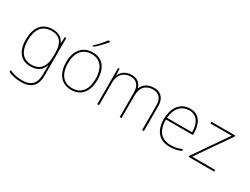

<svg xmlns="http://www.w3.org/2000/svg" viewBox="-78 -1475 3152 2424"><g transform="rotate(30 1498.0 -263.0)"><path d="M290 -538C136 -538 59 -430 59 -256C59 -81 140 10 276 10C375 10 442 -34 466 -117H468C466 -78 466 -56 466 -17V25C466 140 414 215 273 215C198 215 135 196 87 173V203C135 223 192 240 273 240C433 240 492 152 492 25V-528H470L465 -437H463C435 -495 387 -538 290 -538ZM290 -513C425 -513 466 -419 466 -294V-246C466 -136 432 -15 276 -15C154 -15 86 -99 86 -256C86 -417 150 -513 290 -513Z M996 -759V-766H966C937 -723 872 -652 827 -612V-606H848C901 -650 961 -714 996 -759ZM1098 -264C1098 -417 1034 -538 875 -538C728 -538 642 -432 642 -264C642 -107 717 10 869 10C1026 10 1098 -109 1098 -264ZM669 -264C669 -420 743 -513 875 -513C1016 -513 1071 -402 1071 -264C1071 -119 1009 -15 869 -15C734 -15 669 -117 669 -264Z M1772 -538C1677 -538 1618 -494 1593 -429H1591C1573 -500 1518 -538 1445 -538C1343 -538 1296 -481 1275 -432H1273L1269 -528H1248V0H1274V-325C1274 -459 1352 -513 1445 -513C1518 -513 1575 -467 1575 -360V0H1601V-325C1601 -459 1672 -513 1772 -513C1845 -513 1902 -467 1902 -360V0H1928V-361C1928 -482 1862 -538 1772 -538Z M2297 -538C2143 -538 2069 -408 2069 -259C2069 -104 2140 10 2306 10C2370 10 2418 0 2469 -23V-50C2407 -22 2370 -15 2306 -15C2169 -15 2094 -105 2096 -266H2489V-291C2489 -430 2432 -538 2297 -538ZM2297 -513C2409 -513 2463 -423 2462 -291H2097C2109 -436 2185 -513 2297 -513Z M2952 0V-25H2617L2955 -513V-528H2608V-503H2917L2581 -17V0Z"/></g></svg>

Font: Noto Kufi Arabic Thin
Style: Regular
Weight: 100
Designer: Monotype Design Team, David Williams, Khaled Hosny
Foundry: Google LLC
Version: Version 2.109